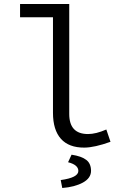

<svg xmlns="http://www.w3.org/2000/svg" viewBox="-20 -732 640 968"><path d="M439 128.9Q439 166 397.9 188.5Q356.9 210.9 293.9 215.8L286.1 175.8Q375 163.6 375 129.9Q375 99.1 323.2 85.9L340.8 47.9Q391.6 55.7 415 74.2Q438.5 91.8 439 128.9ZM81.1 -645V-711.9H329.1V-157.2Q329.1 -56.2 423.8 -56.2Q463.9 -56.2 516.1 -79.1L537.1 -17.1Q457 11.7 405.8 12.2Q327.1 12.7 287.1 -32.2Q247.1 -77.1 247.1 -163.1V-645Z"/></svg>

Font: SourceCodePro-Regular
Style: Regular
Weight: 400
Monospace: yes
Designer: Paul D. Hunt
Foundry: Adobe Systems Incorporated
Version: Version 1.009;PS 1.000;hotconv 1.0.70;makeotf.lib2.5.5900